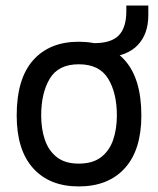

<svg xmlns="http://www.w3.org/2000/svg" viewBox="-20 -660 567 690"><path d="M40 -245Q40 -377 99 -443.5Q158 -510 263 -510Q369 -510 428.5 -443.5Q488 -377 488 -245Q488 -121 428.5 -55.5Q369 10 263 10Q158 10 99 -55.5Q40 -121 40 -245ZM263 -72Q313 -72 343 -95Q373 -118 386.5 -157Q400 -196 400 -245Q400 -326 368.5 -377.5Q337 -429 263 -429Q190 -429 159 -377.5Q128 -326 128 -245Q128 -196 141.5 -157Q155 -118 184.5 -95Q214 -72 263 -72ZM362 -454 319 -490V-505Q380 -505 407 -533Q434 -561 434 -620V-640H513V-605Q513 -538 475 -498Q437 -458 362 -454Z"/></svg>

Font: Haskoy Medium
Style: Regular
Weight: 500
Designer: Ertekin Erdin
Foundry: Ertekin Erdin
Version: Version 1.500; ttfautohint (v1.8.3)